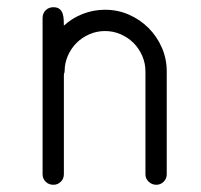

<svg xmlns="http://www.w3.org/2000/svg" viewBox="-20 -512 558 532"><path d="M442 -29Q442 -17 433.5 -8.5Q425 0 413 0Q401 0 392 -8.5Q383 -17 383 -29V-314Q383 -337 374 -357.5Q365 -378 350 -393Q335 -408 314.5 -417Q294 -426 271 -426Q248 -426 227.5 -417Q207 -408 192 -393Q177 -378 168 -357.5Q159 -337 159 -314Q159 -312 158 -309.5Q157 -307 157 -304V-29Q157 -17 148.5 -8.5Q140 0 128 0Q115 0 106.5 -8.5Q98 -17 98 -29V-462Q98 -475 106.5 -483.5Q115 -492 128 -492Q139 -492 145 -487Q151 -482 153.5 -474.5Q156 -467 156.5 -458Q157 -449 157 -441Q180 -462 209.5 -473.5Q239 -485 271 -485Q306 -485 337 -471.5Q368 -458 391.5 -434.5Q415 -411 428.5 -380Q442 -349 442 -314Z"/></svg>

Font: Hanken Light
Style: Light
Weight: 300
Designer: Alfredo Marco Pradil
Foundry: Hanken Design Co.
Version: Version 2.06 2014